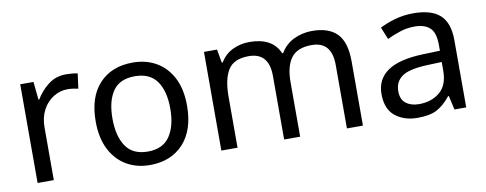

<svg xmlns="http://www.w3.org/2000/svg" viewBox="-52 -781 2599 1027"><g transform="rotate(-10 1247.0 -268.0)"><path d="M335 -546Q350 -546 367.5 -544.5Q385 -543 398 -540L387 -459Q374 -462 358.5 -464Q343 -466 329 -466Q288 -466 252 -443.5Q216 -421 194.5 -380.5Q173 -340 173 -286V0H85V-536H157L167 -438H171Q197 -482 238 -514Q279 -546 335 -546Z M944 -269Q944 -136 876.5 -63Q809 10 694 10Q623 10 567.5 -22.5Q512 -55 480 -117.5Q448 -180 448 -269Q448 -402 515 -474Q582 -546 697 -546Q770 -546 825.5 -513.5Q881 -481 912.5 -419.5Q944 -358 944 -269ZM539 -269Q539 -174 576.5 -118.5Q614 -63 696 -63Q777 -63 815 -118.5Q853 -174 853 -269Q853 -364 815 -418Q777 -472 695 -472Q613 -472 576 -418Q539 -364 539 -269Z M1671 -546Q1762 -546 1807 -499.5Q1852 -453 1852 -349V0H1765V-345Q1765 -472 1656 -472Q1578 -472 1544.5 -427Q1511 -382 1511 -296V0H1424V-345Q1424 -472 1314 -472Q1233 -472 1202 -422Q1171 -372 1171 -278V0H1083V-536H1154L1167 -463H1172Q1197 -505 1239.5 -525.5Q1282 -546 1330 -546Q1456 -546 1494 -456H1499Q1526 -502 1572.5 -524Q1619 -546 1671 -546Z M2221 -545Q2319 -545 2366 -502Q2413 -459 2413 -365V0H2349L2332 -76H2328Q2293 -32 2254.5 -11Q2216 10 2148 10Q2075 10 2027 -28.5Q1979 -67 1979 -149Q1979 -229 2042 -272.5Q2105 -316 2236 -320L2327 -323V-355Q2327 -422 2298 -448Q2269 -474 2216 -474Q2174 -474 2136 -461.5Q2098 -449 2065 -433L2038 -499Q2073 -518 2121 -531.5Q2169 -545 2221 -545ZM2247 -259Q2147 -255 2108.5 -227Q2070 -199 2070 -148Q2070 -103 2097.5 -82Q2125 -61 2168 -61Q2236 -61 2281 -98.5Q2326 -136 2326 -214V-262Z"/></g></svg>

Font: Noto Sans Old Sogdian
Style: Regular
Weight: 400
Designer: Monotype Design Team
Foundry: Monotype Imaging Inc.
Version: Version 2.002; ttfautohint (v1.8.4.7-5d5b)